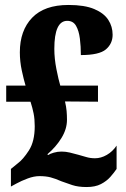

<svg xmlns="http://www.w3.org/2000/svg" viewBox="-20 -744 506 774"><path d="M329 10Q295 10 271 2Q247 -6 228 -13Q203 -24 184 -29Q165 -34 139 -34Q117 -34 91.5 -24.5Q66 -15 46 -4L24 8V-63L51 -85Q73 -101 96.5 -137.5Q120 -174 120 -235Q120 -264 115.5 -286.5Q111 -309 103 -334H5V-399H83Q76 -422 68 -459Q60 -496 60 -533Q60 -621 109.5 -672.5Q159 -724 256 -724Q321 -724 360 -707.5Q399 -691 416.5 -664Q434 -637 434 -604Q434 -568 407 -545Q380 -522 306 -522Q306 -557 302 -588.5Q298 -620 286.5 -640Q275 -660 251 -660Q199 -660 199 -547Q199 -508 207.5 -465Q216 -422 223 -399H375V-334L242 -335Q247 -314 248.5 -296.5Q250 -279 250 -261Q250 -224 228 -188Q206 -152 171 -122L174 -119Q181 -124 196.5 -128.5Q212 -133 228 -133Q245 -133 261.5 -129Q278 -125 296 -120Q311 -116 327.5 -111Q344 -106 363 -106Q387 -106 410.5 -119.5Q434 -133 450 -157V-63Q440 -48 425 -31Q410 -14 387 -2Q364 10 329 10Z"/></svg>

Font: Noto Serif ExtraCondensed Black
Style: Regular
Weight: 900
Width: 2
Designer: Monotype Design Team
Foundry: Monotype Imaging Inc.
Version: Version 2.015; ttfautohint (v1.8.4.7-5d5b)